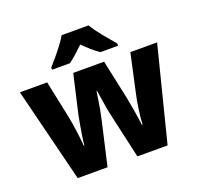

<svg xmlns="http://www.w3.org/2000/svg" viewBox="-132 -909 1084 1052"><g transform="rotate(-20 410.0 -383.0)"><path d="M437 -257Q431 -282 426 -311.5Q421 -341 417 -368.5Q413 -396 410 -413H407Q404 -395 400 -367Q396 -339 390.5 -309Q385 -279 379 -254L321 0H147L10 -550H169L214 -335Q222 -296 229 -245.5Q236 -195 239 -154H242Q244 -178 249 -210Q254 -242 259.5 -272.5Q265 -303 269 -324L321 -550H501L550 -321Q557 -285 565 -237.5Q573 -190 577 -154H581Q583 -192 590 -242Q597 -292 606 -330L654 -550H810L671 0H495ZM489 -766Q509 -732 542.5 -691Q576 -650 603 -619V-606H500Q478 -621 456 -640Q434 -659 410 -683Q385 -659 364 -640Q343 -621 322 -606H218V-619Q235 -638 257 -664Q279 -690 299.5 -717.5Q320 -745 332 -766Z"/></g></svg>

Font: Noto Sans Lao UI SemCond ExtBd
Style: Regular
Weight: 800
Width: 4
Designer: Monotype Design Team
Foundry: Monotype Imaging Inc.
Version: Version 2.000; ttfautohint (v1.8.4.7-5d5b)